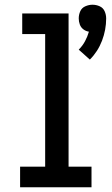

<svg xmlns="http://www.w3.org/2000/svg" viewBox="-20 -792 472 812"><path d="M360 -540Q394 -574 411.5 -620Q429 -666 429 -714Q429 -730 422.5 -744.5Q416 -759 401.5 -765.5Q387 -772 371 -772Q356 -772 341 -765.5Q326 -759 319.5 -744.5Q313 -730 313 -714Q313 -701 317.5 -688.5Q322 -676 332.5 -668Q343 -660 356 -658Q350 -637 339.5 -617.5Q329 -598 313 -582ZM65 0H367V-87H270V-735H74V-648H171V-87H65Z"/></svg>

Font: Iosevka Sparkle Medium
Style: Regular
Weight: 500
Designer: Belleve Invis
Foundry: Belleve Invis
Version: Version 4.5.0; ttfautohint (v1.8.3)